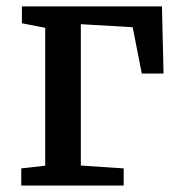

<svg xmlns="http://www.w3.org/2000/svg" viewBox="-20 -575 549 595"><path d="M120.1 -61.5V-488.8L47.9 -502.9V-555.2H481.9L486.8 -347.2H419.4L391.1 -490.7L230.5 -500V-62L363.3 -53.2V0H45.9V-53.2Z"/></svg>

Font: Merriweather
Style: Regular
Weight: 400
Designer: Eben Sorkin
Foundry: Eben Sorkin
Version: Version 1.584; ttfautohint (v1.6)